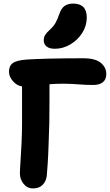

<svg xmlns="http://www.w3.org/2000/svg" viewBox="-20 -1036 615 1071"><path d="M164 15Q132 15 111.5 -10.5Q91 -36 91 -68Q91 -86 94 -130.5Q97 -175 100 -234.5Q103 -294 103 -354Q103 -425 103 -473Q103 -521 103 -554Q74 -558 52 -583.5Q30 -609 30 -636Q30 -669 52 -684.5Q74 -700 131 -704Q145 -705 178.5 -706.5Q212 -708 256.5 -709Q301 -710 349.5 -710.5Q398 -711 443 -711Q513 -711 543 -685Q573 -659 573 -623Q573 -593 554 -577.5Q535 -562 499 -562Q461 -562 417 -565.5Q373 -569 337 -569Q316 -569 295.5 -568.5Q275 -568 256 -566Q256 -530 256 -476Q256 -422 255 -351Q253 -288 251 -228Q249 -168 246 -122.5Q243 -77 241 -56Q237 -24 217.5 -4.5Q198 15 164 15ZM286 -764Q255 -764 239.5 -777Q224 -790 224 -811Q224 -828 232 -841Q240 -854 257 -869Q279 -889 290 -909Q301 -929 311 -958Q323 -992 342 -1004Q361 -1016 388 -1016Q464 -1016 464 -938Q464 -892 438.5 -852Q413 -812 372 -788Q331 -764 286 -764Z"/></svg>

Font: Shantell Sans Normal
Style: Bold
Weight: 700
Designer: Stephen Nixon, Anya Danilova, Shantell Martin
Foundry: Arrow Type
Version: Version 1.009;[a7da0bfa3]